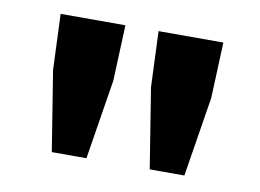

<svg xmlns="http://www.w3.org/2000/svg" viewBox="-50 -755 680 502"><g transform="rotate(10 290.0 -504.0)"><path d="M114 -324 80 -536 74 -684H246L240 -536L206 -324ZM374 -324 340 -536 334 -684H506L500 -536L466 -324Z"/></g></svg>

Font: Assistant ExtraLight ExtraBold
Style: Regular
Weight: 800
Version: Version 3.000